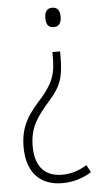

<svg xmlns="http://www.w3.org/2000/svg" viewBox="-53 -568 423 799"><g transform="rotate(-5 158.5 -168.5)"><path d="M228 -494C228 -518 219 -534 196 -534C174 -534 164 -520 164 -493C164 -467 173 -453 196 -453C219 -453 228 -470 228 -494ZM213 -328V-350H181V-331C181 -260 170 -226 122 -168C69 -109 27 -62 27 34C27 143 86 197 175 197C221 197 261 184 297 162L281 131C248 151 215 162 177 162C108 162 65 121 65 34C65 -47 98 -89 151 -150C201 -206 213 -245 213 -328Z"/></g></svg>

Font: Noto Sans Ethiopic Condensed ExtraLight
Style: Regular
Weight: 200
Width: 3
Designer: Monotype Design Team
Foundry: Monotype Imaging Inc.
Version: Version 2.102